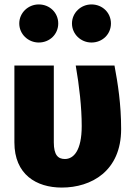

<svg xmlns="http://www.w3.org/2000/svg" viewBox="-20 -829 601 867"><path d="M155 -809C107 -809 67 -771 67 -723C67 -675 107 -637 155 -637C205 -637 243 -675 243 -723C243 -771 205 -809 155 -809ZM393 -809C345 -809 305 -771 305 -723C305 -675 345 -637 393 -637C443 -637 481 -675 481 -723C481 -771 443 -809 393 -809ZM497 -533H322C338 -441 349 -344 349 -260C349 -148 312 -111 273 -111C242 -111 223 -129 223 -186V-533H45V-186C45 -41 144 18 259 18C392 18 527 -56 527 -246C527 -359 512 -453 497 -533Z"/></svg>

Font: Fira Sans ExtraBold
Style: Regular
Weight: 800
Designer: bBox Type GmbH & Carrois Corporate GbR & Edenspiekermann AG
Foundry: bBox Type GmbH & Carrois Corporate GbR & Edenspiekermann AG
Version: Version 4.300;PS 004.300;hotconv 1.0.88;makeotf.lib2.5.64775